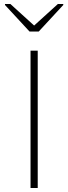

<svg xmlns="http://www.w3.org/2000/svg" viewBox="-20 -942 342 962"><path d="M133 0V-688H169V0ZM128 -784 5 -917V-922H32L151 -814L270 -922H297V-917L174 -784Z"/></svg>

Font: Saira Expanded Thin
Style: Regular
Weight: 250
Width: 7
Designer: Hector Gatti with collaboration of the Omnibus-Type team
Foundry: Omnibus-Type
Version: Version 1.101